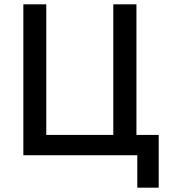

<svg xmlns="http://www.w3.org/2000/svg" viewBox="-20 -718 784 888"><path d="M615 150V0H88V-698H194V-94H504V-698H611V-94H714V150Z"/></svg>

Font: Anuphan Medium
Style: Regular
Weight: 500
Designer: Mike Abbink, Paul van der Laan, Pieter van Rosmalen, Mint Tantisuwanna
Foundry: Bold Monday; Cadson Demak
Version: Version 3.002;hotconv 1.0.109;makeotfexe 2.5.65596